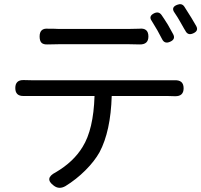

<svg xmlns="http://www.w3.org/2000/svg" viewBox="-20 -855 960 916"><path d="M237 31Q189 -4 246 -33Q331 -83 374 -154Q426 -237 431 -397H138Q116 -397 93 -397Q53 -396 53 -435Q53 -474 93 -473Q108 -472 138 -472H458H779Q795 -472 811 -472Q856 -475 856 -434Q856 -395 815 -396Q803 -397 779 -397H513Q508 -229 455 -129Q431 -86 387.5 -42.5Q344 1 292 33Q262 50 237 31ZM646 -643Q629 -644 597 -644H259Q224 -644 208 -643Q187 -642 178 -651Q169 -660 169 -681Q169 -722 210 -718Q217 -718 233 -718Q249 -717 258 -717H427H597Q628 -717 644 -718Q688 -723 688 -681Q688 -642 646 -643ZM754 -667Q733 -709 704 -755Q687 -778 716 -792Q738 -802 751 -783Q761 -769 781 -737Q790 -722 806 -692Q819 -668 792 -656Q766 -644 754 -667ZM864 -709Q862 -712 859 -717Q845 -742 838 -754Q828 -772 813 -794Q794 -820 825 -832Q847 -841 859 -824Q899 -762 916 -731Q929 -708 902 -696Q876 -684 864 -709Z"/></svg>

Font: GenSenRounded JP R
Style: Regular
Weight: 400
Version: Version 1.501;PS 1;hotconv 16.6.51;makeotf.lib2.5.65220